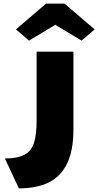

<svg xmlns="http://www.w3.org/2000/svg" viewBox="-20 -820 550 1059"><path d="M84 219 7 54Q77 54 115 33.5Q153 13 167.5 -32Q182 -77 182 -154V-535H385V-106Q385 10 350 82Q315 154 248.5 186.5Q182 219 84 219ZM140 -596 68 -658 234 -800H336L502 -658L430 -596L270 -692H300Z"/></svg>

Font: Lexend Mega Black
Style: Regular
Weight: 900
Version: Version 1.007